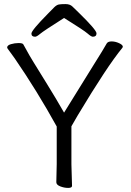

<svg xmlns="http://www.w3.org/2000/svg" viewBox="-20 -912 640 941"><path d="M256 -19 258 -108V-292Q162 -466 52 -626Q31 -656 23 -666Q15 -676 15 -679Q15 -690 33.5 -695.5Q52 -701 71 -701Q90 -701 94 -695Q102 -682 111 -664.5Q120 -647 144.5 -607Q169 -567 211.5 -498.5Q254 -430 294 -360Q383 -505 436.5 -590Q490 -675 503 -699Q509 -709 527 -709Q545 -709 563.5 -700.5Q582 -692 582 -683Q582 -682 580 -678Q505 -587 360 -345Q339 -310 330 -293V-107L333 -1Q333 9 314 9Q295 9 275.5 1.5Q256 -6 256 -19ZM294 -824Q193 -760 176.5 -746Q160 -732 152 -732Q134 -732 134 -747.5Q134 -763 215 -845Q235 -866 246.5 -877Q258 -888 268.5 -890Q279 -892 301 -892Q323 -892 335 -880Q347 -868 367 -849Q453 -765 453 -748.5Q453 -732 435 -732Q427 -732 409.5 -747.5Q392 -763 294 -824Z"/></svg>

Font: LXGW WenKai Lite
Style: Regular
Weight: 400
Designer: LXGW / Fontworks Inc.
Foundry: LXGW / Fontworks Inc.
Version: Version 1.511; March 25, 2025